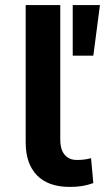

<svg xmlns="http://www.w3.org/2000/svg" viewBox="-20 -725 413 755"><path d="M254 10Q170 10 125.5 -35.5Q81 -81 81 -165V-705H217V-176Q217 -150 224.5 -132.5Q232 -115 246.5 -105.5Q261 -96 282 -96Q297 -96 310 -97.5Q323 -99 338 -103L347 -5Q324 3 303 6.5Q282 10 254 10ZM266 -506V-705H373L347 -506Z"/></svg>

Font: Nunito Sans 7pt
Style: Bold
Weight: 700
Designer: Vernon Adams
Foundry: Vernon Adams
Version: Version 3.101;gftools[0.9.27]